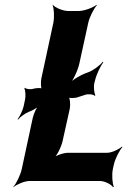

<svg xmlns="http://www.w3.org/2000/svg" viewBox="-20 -757 532 803"><path d="M312 -492 349 -661C354 -685 373 -722 385 -735L384 -737C369 -725 332 -711 309 -711H266C243 -711 210 -725 201 -737L200 -735C206 -722 208 -685 203 -661L153 -429C150 -415 150 -387 157 -381L160 -384C156 -391 131 -389 120 -386C109 -382 89 -384 84 -390L82 -387C86 -380 88 -356 85 -342L79 -313C75 -295 62 -269 54 -259L55 -256C63 -267 85 -283 100 -289C115 -294 139 -308 147 -318L144 -321C134 -310 121 -282 117 -264L71 -50C66 -26 48 11 36 24V26C50 14 83 0 103 0H398C418 0 445 14 453 26L456 24C450 11 447 -26 452 -50L456 -68C461 -92 480 -129 492 -142L490 -144C477 -132 447 -118 428 -118H265C246 -118 212 -107 200 -94L202 -92C218 -104 237 -144 242 -168L272 -303C275 -318 273 -348 266 -355L263 -352C268 -345 295 -346 307 -351L335 -360C347 -365 371 -363 376 -356L379 -359C374 -366 371 -393 374 -408L377 -419C383 -445 400 -481 412 -496L410 -499C398 -483 368 -461 347 -454C320 -445 281 -423 265 -403L268 -401C285 -418 306 -463 312 -492Z"/></svg>

Font: Asimov
Style: EdgeExtremeIt
Weight: 500
Designer: Google
Version: Version 2.000980: 2014